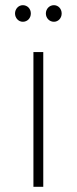

<svg xmlns="http://www.w3.org/2000/svg" viewBox="-20 -721 297 741"><path d="M147 0V-520H109V0ZM188 -637C205 -637 218 -651 218 -669C218 -687 205 -701 188 -701C170 -701 157 -686 157 -669C157 -652 170 -637 188 -637ZM68 -637C86 -637 99 -651 99 -669C99 -687 86 -701 68 -701C51 -701 38 -686 38 -669C38 -652 51 -637 68 -637Z"/></svg>

Font: Montserrat-Alt1 ExtLt
Style: Regular
Weight: 200
Designer: Differentunic
Foundry: Differentunic
Version: Version 7.222